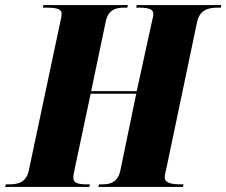

<svg xmlns="http://www.w3.org/2000/svg" viewBox="-62 -734 889 754"><path d="M-42 0H289L291 -10H280C235 -10 226 -19 226 -38C226 -45 228 -56 231 -69L294 -366H473L411 -66C401 -17 370 -10 339 -10H327L324 0H656L659 -10H647C593 -10 585 -24 585 -38C585 -45 587 -55 591 -71L712 -648C723 -697 758 -704 794 -704H805L807 -714H475L473 -704H485C532 -704 540 -693 540 -678C540 -670 537 -660 533 -642L475 -376H296L353 -648C363 -697 393 -704 427 -704H438L440 -714H108L107 -704H118C174 -704 180 -694 180 -678C180 -671 177 -657 172 -635L51 -64C41 -17 8 -10 -27 -10H-39Z"/></svg>

Font: Noto Serif Display Condensed Black
Style: Italic
Weight: 900
Width: 3
Italic angle: -12°
Designer: Monotype Design Team
Foundry: Monotype Imaging Inc.
Version: Version 2.009